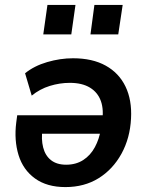

<svg xmlns="http://www.w3.org/2000/svg" viewBox="-20 -751 601 781"><path d="M246 10Q171 10 122.5 -25Q74 -60 55.5 -120Q37 -180 46 -252L50 -282H417L407 -207H134L153 -226Q147 -185 155.5 -151.5Q164 -118 187.5 -99.5Q211 -81 249 -81Q289 -81 318.5 -100Q348 -119 366 -152.5Q384 -186 390 -225L395 -254Q403 -304 390.5 -339.5Q378 -375 346 -394.5Q314 -414 264 -414Q223 -414 182.5 -401.5Q142 -389 109 -362L82 -453Q119 -483 172 -498.5Q225 -514 277 -514Q356 -514 410 -484Q464 -454 490.5 -399Q517 -344 513 -269Q509 -189 474 -125.5Q439 -62 381 -26Q323 10 246 10ZM348 -611 364 -731H479L461 -611ZM156 -611 173 -731H287L270 -611Z"/></svg>

Font: Nunitoga
Style: Bold Italic
Weight: 700
Italic angle: -9°
Designer: Vernon Adams
Foundry: Vernon Adams
Version: Version 1.0